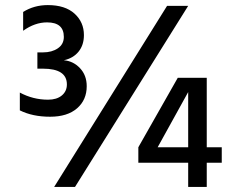

<svg xmlns="http://www.w3.org/2000/svg" viewBox="-20 -735 916 755"><path d="M275 0H193L637 -712H720ZM321 -396Q321 -342 283 -309Q245 -276 177 -276Q108 -276 58 -301V-371Q110 -343 169 -343Q203 -343 223 -359.5Q243 -376 243 -403Q243 -465 149 -465H127V-529H149Q184 -529 207.5 -545Q231 -561 231 -590Q231 -647 165 -647Q117 -647 71 -614V-688Q114 -715 168 -715Q236 -715 273 -681.5Q310 -648 310 -597Q310 -558 289 -532Q268 -506 231 -498Q268 -495 294.5 -467Q321 -439 321 -396ZM600 -156H720V-373ZM793 0H720V-95H524V-156L679 -429H793V-156H852V-95H793Z"/></svg>

Font: Hind Vadodara Medium
Style: Regular
Weight: 500
Designer: Hitesh Malaviya
Foundry: Indian Type Foundry
Version: Version 1.001;PS 1.0;hotconv 1.0.86;makeotf.lib2.5.63406; tt